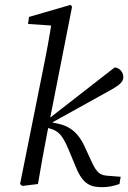

<svg xmlns="http://www.w3.org/2000/svg" viewBox="-20 -761 530 794"><path d="M63 0 72 8 137 0C149 -70 161 -140 175 -210L278 -733L272 -741L100 -691L96 -662L213 -654L196 -685C186 -616 173 -547 159 -478L63 0ZM474 0 479 -30 427 -34C396 -36 381 -44 359 -92L330 -155C307 -205 276 -238 218 -250L189 -256L186 -249L440 -390C476 -410 490 -424 490 -442C490 -462 475 -481 454 -482L165 -257L168 -235L188 -229C223 -219 239 -200 263 -144L295 -67C324 3 357 13 403 13C425 13 444 10 474 0Z"/></svg>

Font: Source Serif Variable
Style: Italic
Weight: 389
Italic angle: -12°
Designer: Frank Grießhammer
Foundry: Adobe Systems Incorporated
Version: Version 3.001;hotconv 1.0.111;makeotfexe 2.5.65597